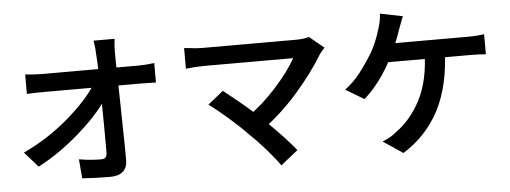

<svg xmlns="http://www.w3.org/2000/svg" viewBox="-54 -959 3108 1169"><g transform="rotate(-5 1500.0 -374.0)"><path d="M672 -716Q672 -651 675 -555L678 -396L680 -279Q683 -155 683 -54Q683 -9 656.5 15Q630 39 577 39Q491 39 407 33L397 -84Q468 -72 533 -72Q552 -72 560 -82Q568 -92 568 -113Q568 -283 566 -403L565 -480Q563 -641 558 -700Q557 -749 549 -796H677Q672 -756 672 -716ZM221 -621H464H576H681H763H807Q851 -621 905 -628V-509Q847 -511 812 -511H580H465H356H270H224Q151 -511 116 -508V-627Q174 -621 221 -621ZM527 -534H585L586 -438Q525 -343 401 -235Q277 -127 149 -61L67 -154Q219 -225 343.5 -332Q468 -439 527 -534Z M1914 -593Q1849 -485 1749 -370.5Q1649 -256 1531 -169L1442 -251Q1536 -316 1622 -411.5Q1708 -507 1750 -584H1521H1422H1329H1253H1205Q1161 -584 1094 -577V-703Q1108 -702 1118 -701Q1128 -700 1135 -699Q1172 -694 1205 -694H1420H1523H1624H1711H1771Q1827 -694 1857 -704L1946 -631Q1922 -605 1914 -593ZM1212 -347 1306 -423Q1372 -371 1423.5 -328Q1475 -285 1537 -227Q1668 -99 1727 -24L1622 60Q1589 13 1537.5 -45.5Q1486 -104 1434 -153Q1389 -200 1325.5 -255Q1262 -310 1212 -347Z M2422 -740 2408 -702Q2380 -618 2336 -531Q2300 -460 2254 -399Q2208 -338 2161 -298L2049 -365Q2102 -405 2143 -457.5Q2184 -510 2223 -574Q2256 -630 2281 -712Q2298 -761 2300 -808L2438 -780Q2425 -748 2422 -740ZM2510 -621H2608H2700H2775H2820Q2876 -621 2921 -628V-505Q2885 -509 2820 -509H2764H2671H2558H2443H2344H2279L2290 -621ZM2590 -187Q2513 -40 2369 50L2248 -31Q2300 -50 2339 -84Q2428 -149 2485 -258Q2549 -382 2550 -558L2674 -557Q2668 -339 2590 -187Z"/></g></svg>

Font: Merged Yaku Han JP SemiBold
Style: Regular
Weight: 600
Designer: Ryoko NISHIZUKA 西塚涼子 (kana, bopomofo & ideographs); Paul D. Hunt (Latin, Greek & Cyrillic); Sandoll Communications 산돌커뮤니
Foundry: Adobe
Version: Version 2.004